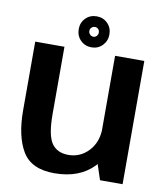

<svg xmlns="http://www.w3.org/2000/svg" viewBox="-85 -834 795 909"><g transform="rotate(10 312.5 -379.0)"><path d="M456.5 0H565V-592.5H424.5V-97ZM181 -593H40.5V-263Q40.5 -139 83.2 -67Q126 5 237 5Q358 5 426 -66.5Q494 -138 494 -214L425 -246.5Q425 -177.5 385 -134.8Q345 -92 288 -92Q233 -92 207 -130.2Q181 -168.5 181 -269.5ZM307 -612.5Q338.5 -612.5 359.5 -634.2Q380.5 -656 380.5 -687.5Q380.5 -719 359.5 -740.2Q338.5 -761.5 307 -761.5Q275 -761.5 254 -740.2Q233 -719 233 -687.5Q233 -655.5 254.2 -634Q275.5 -612.5 307 -612.5ZM307 -663.5Q298 -663.5 291 -670.5Q284 -677.5 284 -687.5Q284 -697.5 291 -704Q298 -710.5 307 -710.5Q316.5 -710.5 323 -704Q329.5 -697.5 329.5 -687.5Q329.5 -677.5 323 -670.5Q316.5 -663.5 307 -663.5Z"/></g></svg>

Font: Anybody Thin SemiBold
Style: Regular
Weight: 600
Version: Version 1.113;gftools[0.9.25]